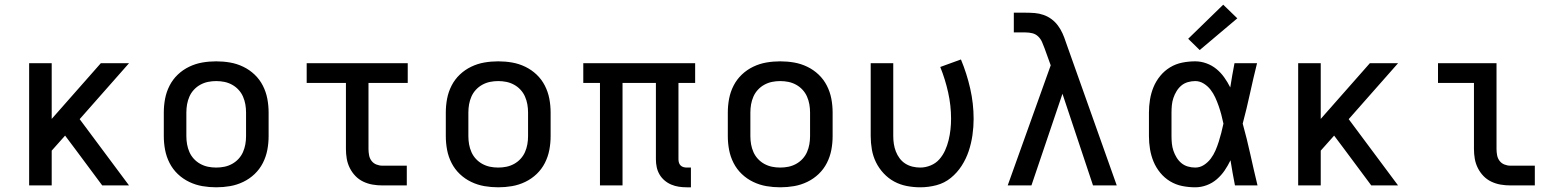

<svg xmlns="http://www.w3.org/2000/svg" viewBox="-20 -789 6640 817"><path d="M104 0V-520H200V-283L409 -520H529L319 -282L529 0H415L302 -152L257 -212L200 -148V0Z M900 8Q870 8 841 3Q812 -2 785 -15Q758 -28 736.5 -48.5Q715 -69 701.5 -95.5Q688 -122 682.5 -151Q677 -180 677 -210V-310Q677 -340 682.5 -369Q688 -398 701.5 -424.5Q715 -451 736.5 -471.5Q758 -492 785 -505Q812 -518 841 -523Q870 -528 900 -528Q930 -528 959 -523Q988 -518 1015 -505Q1042 -492 1063.5 -471.5Q1085 -451 1098.5 -424.5Q1112 -398 1117.5 -369Q1123 -340 1123 -310V-210Q1123 -180 1117.5 -151Q1112 -122 1098.5 -95.5Q1085 -69 1063.5 -48.5Q1042 -28 1015 -15Q988 -2 959 3Q930 8 900 8ZM900 -76Q918 -76 935 -79.5Q952 -83 967.5 -91.5Q983 -100 995 -113Q1007 -126 1014 -142Q1021 -158 1024 -175Q1027 -192 1027 -210V-310Q1027 -328 1024 -345Q1021 -362 1014 -378Q1007 -394 995 -407Q983 -420 967.5 -428.5Q952 -437 935 -440.5Q918 -444 900 -444Q882 -444 865 -440.5Q848 -437 832.5 -428.5Q817 -420 805 -407Q793 -394 786 -378Q779 -362 776 -345Q773 -328 773 -310V-210Q773 -192 776 -175Q779 -158 786 -142Q793 -126 805 -113Q817 -100 832.5 -91.5Q848 -83 865 -79.5Q882 -76 900 -76Z M1607 0Q1586 0 1565.5 -3.5Q1545 -7 1526 -16Q1507 -25 1492.5 -40Q1478 -55 1468.5 -74Q1459 -93 1455.5 -113.5Q1452 -134 1452 -155V-436H1285V-520H1715V-436H1548V-155Q1548 -142 1550.5 -128.5Q1553 -115 1561 -104.5Q1569 -94 1581.5 -89Q1594 -84 1607 -84H1711V0Z M2100 8Q2070 8 2041 3Q2012 -2 1985 -15Q1958 -28 1936.5 -48.5Q1915 -69 1901.5 -95.5Q1888 -122 1882.5 -151Q1877 -180 1877 -210V-310Q1877 -340 1882.5 -369Q1888 -398 1901.5 -424.5Q1915 -451 1936.5 -471.5Q1958 -492 1985 -505Q2012 -518 2041 -523Q2070 -528 2100 -528Q2130 -528 2159 -523Q2188 -518 2215 -505Q2242 -492 2263.5 -471.5Q2285 -451 2298.5 -424.5Q2312 -398 2317.5 -369Q2323 -340 2323 -310V-210Q2323 -180 2317.5 -151Q2312 -122 2298.5 -95.5Q2285 -69 2263.5 -48.5Q2242 -28 2215 -15Q2188 -2 2159 3Q2130 8 2100 8ZM2100 -76Q2118 -76 2135 -79.5Q2152 -83 2167.5 -91.5Q2183 -100 2195 -113Q2207 -126 2214 -142Q2221 -158 2224 -175Q2227 -192 2227 -210V-310Q2227 -328 2224 -345Q2221 -362 2214 -378Q2207 -394 2195 -407Q2183 -420 2167.5 -428.5Q2152 -437 2135 -440.5Q2118 -444 2100 -444Q2082 -444 2065 -440.5Q2048 -437 2032.5 -428.5Q2017 -420 2005 -407Q1993 -394 1986 -378Q1979 -362 1976 -345Q1973 -328 1973 -310V-210Q1973 -192 1976 -175Q1979 -158 1986 -142Q1993 -126 2005 -113Q2017 -100 2032.5 -91.5Q2048 -83 2065 -79.5Q2082 -76 2100 -76Z M2902 8Q2885 8 2868.5 5.5Q2852 3 2836.5 -3.5Q2821 -10 2808 -21Q2795 -32 2786.5 -46.5Q2778 -61 2774.5 -77.5Q2771 -94 2771 -111V-436H2629V0H2533V-436H2462V-520H2938V-436H2867V-111Q2867 -104 2869 -97Q2871 -90 2876 -85Q2881 -80 2888 -78Q2895 -76 2902 -76H2920V8Z M3300 8Q3270 8 3241 3Q3212 -2 3185 -15Q3158 -28 3136.5 -48.5Q3115 -69 3101.5 -95.5Q3088 -122 3082.5 -151Q3077 -180 3077 -210V-310Q3077 -340 3082.5 -369Q3088 -398 3101.5 -424.5Q3115 -451 3136.5 -471.5Q3158 -492 3185 -505Q3212 -518 3241 -523Q3270 -528 3300 -528Q3330 -528 3359 -523Q3388 -518 3415 -505Q3442 -492 3463.5 -471.5Q3485 -451 3498.5 -424.5Q3512 -398 3517.5 -369Q3523 -340 3523 -310V-210Q3523 -180 3517.5 -151Q3512 -122 3498.5 -95.5Q3485 -69 3463.5 -48.5Q3442 -28 3415 -15Q3388 -2 3359 3Q3330 8 3300 8ZM3300 -76Q3318 -76 3335 -79.5Q3352 -83 3367.5 -91.5Q3383 -100 3395 -113Q3407 -126 3414 -142Q3421 -158 3424 -175Q3427 -192 3427 -210V-310Q3427 -328 3424 -345Q3421 -362 3414 -378Q3407 -394 3395 -407Q3383 -420 3367.5 -428.5Q3352 -437 3335 -440.5Q3318 -444 3300 -444Q3282 -444 3265 -440.5Q3248 -437 3232.5 -428.5Q3217 -420 3205 -407Q3193 -394 3186 -378Q3179 -362 3176 -345Q3173 -328 3173 -310V-210Q3173 -192 3176 -175Q3179 -158 3186 -142Q3193 -126 3205 -113Q3217 -100 3232.5 -91.5Q3248 -83 3265 -79.5Q3282 -76 3300 -76Z M3896 8Q3867 8 3838.5 2.5Q3810 -3 3785 -16.5Q3760 -30 3740 -51.5Q3720 -73 3707.5 -98.5Q3695 -124 3690 -152.5Q3685 -181 3685 -210V-520H3781V-210Q3781 -193 3783.5 -176.5Q3786 -160 3792 -144.5Q3798 -129 3808 -115.5Q3818 -102 3832 -93Q3846 -84 3862.5 -80Q3879 -76 3896 -76Q3918 -76 3940 -85Q3962 -94 3977 -111Q3992 -128 4001.5 -149Q4011 -170 4016.5 -192.5Q4022 -215 4024.5 -238Q4027 -261 4027 -284Q4027 -340 4014.5 -396Q4002 -452 3981 -504L4069 -536Q4094 -476 4108.5 -412Q4123 -348 4123 -283Q4123 -249 4118 -214Q4113 -179 4102 -146Q4091 -113 4072 -83.5Q4053 -54 4026 -32Q3999 -10 3965 -1Q3931 8 3896 8Z M4268 0 4451 -511 4425 -583Q4420 -597 4414 -610.5Q4408 -624 4397.5 -634Q4387 -644 4373 -647.5Q4359 -651 4344 -651H4294V-735H4344Q4364 -735 4383 -733.5Q4402 -732 4420.5 -725.5Q4439 -719 4454.5 -707.5Q4470 -696 4481.5 -680.5Q4493 -665 4501 -647.5Q4509 -630 4515 -611L4732 0H4631L4501 -390L4369 0Z M5066 8Q5038 8 5010.5 2.5Q4983 -3 4959 -17.5Q4935 -32 4917 -54Q4899 -76 4888.5 -101.5Q4878 -127 4873.5 -154.5Q4869 -182 4869 -210V-310Q4869 -338 4873.5 -365.5Q4878 -393 4888.5 -418.5Q4899 -444 4917 -466Q4935 -488 4959 -502.5Q4983 -517 5010.5 -522.5Q5038 -528 5066 -528Q5090 -528 5113.5 -519.5Q5137 -511 5156 -495.5Q5175 -480 5189.5 -459.5Q5204 -439 5215 -417Q5219 -443 5223.5 -468.5Q5228 -494 5233 -520H5329Q5313 -456 5299 -391.5Q5285 -327 5268 -263Q5286 -198 5300.5 -132Q5315 -66 5331 0H5235Q5230 -27 5225 -53.5Q5220 -80 5216 -107Q5205 -84 5191 -63.5Q5177 -43 5158 -26.5Q5139 -10 5115 -1Q5091 8 5066 8ZM5066 -76Q5086 -76 5103 -87Q5120 -98 5132 -114Q5144 -130 5152 -148.5Q5160 -167 5166 -186Q5172 -205 5177 -224.5Q5182 -244 5186 -263Q5182 -282 5177 -301Q5172 -320 5165.5 -338.5Q5159 -357 5151 -374.5Q5143 -392 5131 -407.5Q5119 -423 5102 -433.5Q5085 -444 5066 -444Q5050 -444 5034.5 -439.5Q5019 -435 5007 -425Q4995 -415 4986.5 -401Q4978 -387 4973 -372Q4968 -357 4966.5 -341.5Q4965 -326 4965 -310V-210Q4965 -194 4966.5 -178.5Q4968 -163 4973 -148Q4978 -133 4986.5 -119Q4995 -105 5007 -95Q5019 -85 5034.5 -80.5Q5050 -76 5066 -76ZM5085 -576 5036 -624 5185 -769 5245 -711Z M5504 0V-520H5600V-283L5809 -520H5929L5719 -282L5929 0H5815L5702 -152L5657 -212L5600 -148V0Z M6407 0Q6386 0 6365.5 -3.5Q6345 -7 6326 -16Q6307 -25 6292.5 -40Q6278 -55 6268.5 -74Q6259 -93 6255.5 -113.5Q6252 -134 6252 -155V-436H6099V-520H6348V-155Q6348 -142 6350.5 -128.5Q6353 -115 6361 -104.5Q6369 -94 6381.5 -89Q6394 -84 6407 -84H6511V0Z"/></svg>

Font: Iosevka SS04 Medium Extended
Style: Regular
Weight: 500
Width: 7
Monospace: yes
Designer: Belleve Invis
Foundry: Belleve Invis
Version: Version 19.0.0; ttfautohint (v1.8.4)